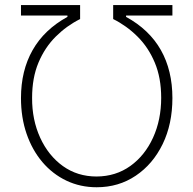

<svg xmlns="http://www.w3.org/2000/svg" viewBox="-20 -748 782 777"><path d="M64.9 -351.1Q64.9 -462.4 112.1 -545.4Q159.2 -628.4 252.9 -679.7V-685.1H64.9V-727.5H304.2V-670.9Q250 -644 205.8 -600.1Q161.6 -556.2 135.7 -494.6Q109.9 -433.1 109.9 -352.1Q109.4 -263.2 142.6 -190.7Q175.8 -118.2 234.6 -75.9Q293.5 -33.7 371.1 -33.7Q448.7 -34.2 507.6 -76.4Q566.4 -118.7 599.4 -190.9Q632.3 -263.2 632.3 -352.1Q632.3 -433.1 606.4 -494.6Q580.6 -556.2 536.4 -600.1Q492.2 -644 438 -670.9V-727.5H677.7V-685.1H490.2V-679.7Q584 -628.4 630.9 -545.7Q677.7 -462.9 677.7 -351.1Q677.7 -246.1 638.2 -164.8Q598.6 -83.5 529.3 -36.9Q460 9.8 371.1 9.8Q305.2 9.8 249 -16.8Q192.9 -43.5 151.6 -92Q110.4 -140.6 87.6 -206.5Q64.9 -272.5 64.9 -351.1Z"/></svg>

Font: Inter 17pt ExtraLight
Style: Regular
Weight: 250
Version: Version 4.001;git-66647c0bb